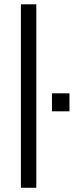

<svg xmlns="http://www.w3.org/2000/svg" viewBox="-20 -891 350 911"><path d="M79.1 0V-870.6H152.3V0ZM226.6 -362.8V-448.2H309.6V-362.8Z"/></svg>

Font: Antonio Thin
Style: Regular
Weight: 250
Designer: Vernon Adams
Foundry: Vernon Adams
Version: Version 1.002